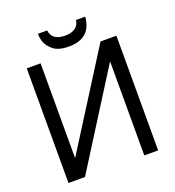

<svg xmlns="http://www.w3.org/2000/svg" viewBox="-158 -1023 1045 1147"><g transform="rotate(-20 365.0 -450.0)"><path d="M80 -729H168V-126L549 -729H650V0H562V-598L185 0H80ZM213 -900H272Q280 -834 364 -834Q404 -834 428 -851Q452 -868 455 -900H514Q503 -765 362 -765Q326 -765 296 -774.5Q266 -784 240 -816Q214 -848 213 -900Z"/></g></svg>

Font: ColatingCofangSans
Style: Regular
Weight: 400
Foundry: GNU
Version: Version 412.227;June 27, 2022;FontCreator 11.0.0.2412 32-bit